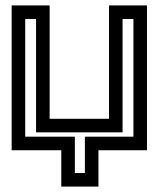

<svg xmlns="http://www.w3.org/2000/svg" viewBox="-20 -529 584 708"><path d="M382 -484V-91H163V-484V-509H138H48H23V-484V0V25H48H206V134V159H231H318H343V134V25H497H522V0V-484V-509H497H407H382V-484ZM432 -459H472V-25H318H293V0V109H256V0V-25H231H73V-459H113V-66V-41H138H407H432V-66V-459Z"/></svg>

Font: Gamestation DisplayOutline
Style: Regular
Weight: 400
Designer: Jonas Hecksher
Foundry: Jonas Hecksher, Playtypeª, e-types AS
Version: Version 1.003